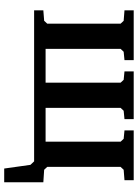

<svg xmlns="http://www.w3.org/2000/svg" viewBox="112 -638 672 937"><g transform="rotate(90 448.5 -170.0)"><path d="M31 0V-45L82 -49L96 -64V-422L82 -437L31 -441V-486H274V-441L233 -437L219 -422V-56H384V-422L370 -437L329 -441V-486H562V-441L521 -437L507 -422V-56H672V-422L658 -437L617 -441V-486H860V-441L809 -437L795 -422V-64L809 -49L870 -45V146H803L785 18L768 0Z"/></g></svg>

Font: Khartiya
Style: Bold
Weight: 700
Version: Version 1.0.2